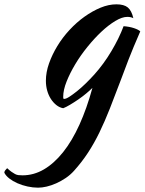

<svg xmlns="http://www.w3.org/2000/svg" viewBox="-125 -500 668 887"><path d="M-105 298Q-105 292 -101 287Q-97 282 -92 277Q-80 288 -71.5 294Q-63 300 -55.5 304Q-48 308 -40 309Q-32 310 -21 310Q31 310 78 282.5Q125 255 166.5 203Q208 151 242 76Q276 1 302 -94Q290 -82 272.5 -67.5Q255 -53 236 -40Q217 -27 198.5 -16Q180 -5 167 0Q150 -3 135.5 -14.5Q121 -26 110 -43Q99 -60 93 -81.5Q87 -103 87 -127Q87 -166 101.5 -207Q116 -248 140 -287.5Q164 -327 196.5 -362Q229 -397 265.5 -423Q302 -449 339.5 -464.5Q377 -480 413 -480Q448 -480 465.5 -465.5Q483 -451 491 -416Q480 -422 463 -422Q439 -422 407.5 -403Q376 -384 343.5 -353.5Q311 -323 279 -283.5Q247 -244 222.5 -203Q198 -162 182.5 -123Q167 -84 167 -53Q167 -46 168 -44.5Q169 -43 171 -43Q180 -43 195.5 -53Q211 -63 230.5 -78.5Q250 -94 271 -114.5Q292 -135 311 -156Q354 -204 389.5 -263.5Q425 -323 446 -379Q473 -377 494 -370Q515 -363 523 -355Q489 -277 468.5 -224Q448 -171 433 -130Q406 -58 382.5 1.5Q359 61 334.5 111.5Q310 162 281.5 205.5Q253 249 217 289Q200 308 178.5 322.5Q157 337 134.5 347Q112 357 90.5 362Q69 367 51 367Q27 367 2 361.5Q-23 356 -44.5 346.5Q-66 337 -82 324.5Q-98 312 -105 298Z"/></svg>

Font: Kaushan Script
Style: Regular
Weight: 400
Designer: Pablo Impallari
Foundry: Pablo Impallari
Version: Version 1.002